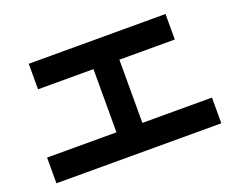

<svg xmlns="http://www.w3.org/2000/svg" viewBox="-96 -733 1112 905"><g transform="rotate(-20 460.0 -280.0)"><path d="M874 -122V7H47V-122H395V-439H117V-567H803V-439H525V-122Z"/></g></svg>

Font: BM Euljiro oraeorae
Style: Regular
Weight: 400
Designer: Bongjin Kim; Bomjun Kim; Myungsoo Han; Hyesun Chae; Mikyoung Jeong; Wujin Sim; Minjae Kang; Suwha Jang;
Foundry: Sandoll Inc.
Version: Version 1.000;hotconv 1.0.109;makeexe 2.5.65596